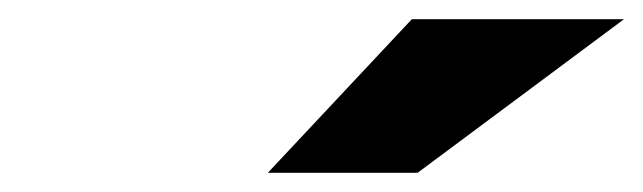

<svg xmlns="http://www.w3.org/2000/svg" viewBox="-20 -787 670 200"><path d="M409 -767H630L415 -607H259Z"/></svg>

Font: Montserrat Alternates Black
Style: Italic
Weight: 900
Italic angle: -11.3°
Designer: Julieta Ulanovsky
Foundry: Julieta Ulanovsky
Version: Version 7.200